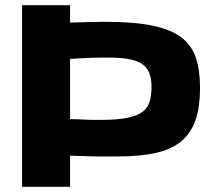

<svg xmlns="http://www.w3.org/2000/svg" viewBox="-20 -720 825 740"><path d="M65 0V-700H250V-633Q282 -634 307 -634.5Q332 -635 351.5 -635.5Q371 -636 384 -636Q495 -636 566 -621.5Q637 -607 677.5 -577Q718 -547 734.5 -498.5Q751 -450 751 -381Q751 -310 734.5 -260Q718 -210 681.5 -178Q645 -146 584.5 -131.5Q524 -117 435 -117Q407 -117 389 -117Q371 -117 357.5 -117Q344 -117 330.5 -117.5Q317 -118 298 -118.5Q279 -119 250 -120V0ZM370 -258Q433 -258 471.5 -266Q510 -274 530 -289.5Q550 -305 557 -329Q564 -353 564 -384Q564 -414 556.5 -435.5Q549 -457 531 -471Q513 -485 480.5 -491.5Q448 -498 399 -498Q382 -498 368.5 -498Q355 -498 339.5 -497.5Q324 -497 302.5 -496Q281 -495 250 -493V-261Q271 -261 287 -260Q303 -259 316 -258.5Q329 -258 342 -258Q355 -258 370 -258Z"/></svg>

Font: Georama SemiExpanded
Style: Bold
Weight: 700
Width: 6
Designer: Jean-Baptiste Levee
Foundry: Production Type
Version: Version 1.001